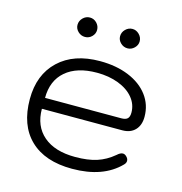

<svg xmlns="http://www.w3.org/2000/svg" viewBox="-103 -775 836 880"><g transform="rotate(15 315.0 -335.5)"><path d="M47 -249Q47 -365 118.5 -432.5Q190 -500 314 -500Q391 -500 450.5 -475.5Q510 -451 543 -407Q576 -363 576 -306Q576 -266 554 -243Q532 -220 493 -220H112Q112 -138 165.5 -92Q219 -46 316 -46Q376 -46 418 -59.5Q460 -73 497 -104Q512 -118 524 -118Q532 -118 539 -112Q551 -102 551 -90Q551 -80 542 -71Q463 10 316 10Q187 10 117 -57.5Q47 -125 47 -249ZM475 -272Q495 -272 504 -280.5Q513 -289 513 -309Q513 -348 487.5 -379Q462 -410 416.5 -427.5Q371 -445 314 -445Q219 -445 166 -399.5Q113 -354 113 -272ZM170 -634Q170 -653 184 -667Q198 -681 217 -681Q236 -681 249.5 -667Q263 -653 263 -634Q263 -616 249.5 -602.5Q236 -589 217 -589Q198 -589 184 -602.5Q170 -616 170 -634ZM372 -634Q372 -653 386 -667Q400 -681 419 -681Q437 -681 451 -667Q465 -653 465 -634Q465 -616 451 -602.5Q437 -589 419 -589Q400 -589 386 -602.5Q372 -616 372 -634Z"/></g></svg>

Font: Kodchasan Light
Style: Regular
Weight: 300
Version: Version 1.000; ttfautohint (v1.6)